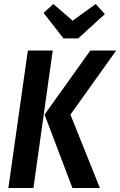

<svg xmlns="http://www.w3.org/2000/svg" viewBox="-20 -945 604 965"><path d="M22 0 120 -691H245L148 0ZM344 0 204 -369 434 -691H564L334 -369L482 0ZM461 -925 507 -874 373 -752H299L199 -880L248 -925L345 -841Z"/></svg>

Font: Fira Sans Extra Condensed Medium
Style: Italic
Weight: 500
Width: 3
Italic angle: -8°
Designer: Carrois Corporate & Edenspiekermann AG
Foundry: Carrois Corporate GbR & Edenspiekermann AG
Version: Version 4.203